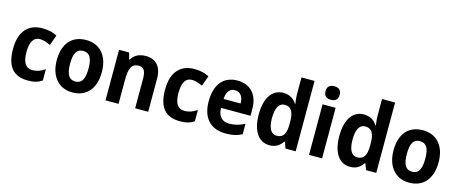

<svg xmlns="http://www.w3.org/2000/svg" viewBox="-44 -1470 4766 2003"><g transform="rotate(15 2338.5 -468.0)"><path d="M274 -83C341 -83 383 -94 427 -124V-246C384 -216 344 -200 289 -200C222 -200 185 -253 185 -364C185 -475 218 -533 288 -533C324 -533 359 -521 402 -501L442 -613C404 -633 356 -649 284 -649C130 -649 41 -551 41 -363C41 -170 119 -83 274 -83Z M999 -367C999 -549 900 -649 757 -649C599 -649 512 -543 512 -367C512 -195 605 -83 754 -83C914 -83 999 -196 999 -367ZM656 -367C656 -478 685 -531 755 -531C826 -531 855 -478 855 -367C855 -256 826 -201 756 -201C686 -201 656 -256 656 -367Z M1398 -649C1336 -649 1278 -626 1247 -570H1239L1221 -639H1112V-93H1253V-353C1253 -474 1277 -532 1355 -532C1410 -532 1432 -492 1432 -414V-93H1573V-451C1573 -586 1505 -649 1398 -649Z M1916 -83C1983 -83 2025 -94 2069 -124V-246C2026 -216 1986 -200 1931 -200C1864 -200 1827 -253 1827 -364C1827 -475 1860 -533 1930 -533C1966 -533 2001 -521 2044 -501L2084 -613C2046 -633 1998 -649 1926 -649C1772 -649 1683 -551 1683 -363C1683 -170 1761 -83 1916 -83Z M2390 -649C2245 -649 2154 -551 2154 -362C2154 -180 2250 -83 2410 -83C2483 -83 2536 -95 2586 -122V-235C2530 -205 2480 -192 2418 -192C2342 -192 2298 -240 2296 -329H2615V-402C2615 -557 2530 -649 2390 -649ZM2390 -545C2452 -545 2481 -496 2482 -426H2298C2302 -510 2339 -545 2390 -545Z M2884 -83C2953 -83 2994 -114 3025 -160H3031L3056 -93H3166V-853H3025V-672C3025 -635 3031 -597 3034 -569H3030C3000 -618 2953 -649 2885 -649C2769 -649 2694 -549 2694 -366C2694 -183 2768 -83 2884 -83ZM2931 -198C2871 -198 2837 -254 2837 -365C2837 -474 2870 -532 2930 -532C3005 -532 3031 -477 3031 -370V-348C3030 -246 3002 -198 2931 -198Z M3381 -853C3335 -853 3304 -833 3304 -780C3304 -728 3335 -707 3381 -707C3426 -707 3457 -728 3457 -780C3457 -833 3426 -853 3381 -853ZM3451 -639H3310V-93H3451Z M3754 -83C3823 -83 3864 -114 3895 -160H3901L3926 -93H4036V-853H3895V-672C3895 -635 3901 -597 3904 -569H3900C3870 -618 3823 -649 3755 -649C3639 -649 3564 -549 3564 -366C3564 -183 3638 -83 3754 -83ZM3801 -198C3741 -198 3707 -254 3707 -365C3707 -474 3740 -532 3800 -532C3875 -532 3901 -477 3901 -370V-348C3900 -246 3872 -198 3801 -198Z M4636 -367C4636 -549 4537 -649 4394 -649C4236 -649 4149 -543 4149 -367C4149 -195 4242 -83 4391 -83C4551 -83 4636 -196 4636 -367ZM4293 -367C4293 -478 4322 -531 4392 -531C4463 -531 4492 -478 4492 -367C4492 -256 4463 -201 4393 -201C4323 -201 4293 -256 4293 -367Z"/></g></svg>

Font: Noto Sans Kannada UI SemiCondensed
Style: Bold
Weight: 700
Width: 4
Designer: Jelle Bosma - Monotype Design Team
Foundry: Monotype Imaging Inc.
Version: Version 2.005